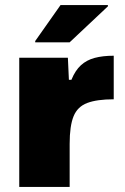

<svg xmlns="http://www.w3.org/2000/svg" viewBox="-20 -738 493 758"><path d="M56 0V-510H248L252 -423H262Q277 -460 299.5 -480.5Q322 -501 354 -509.5Q386 -518 429 -518V-346Q363 -346 324.5 -331.5Q286 -317 270.5 -279Q255 -241 255 -170V0ZM119 -571V-576L219 -718H406V-713L255 -571Z"/></svg>

Font: Saira SemiExpanded ExtraBold
Style: Regular
Weight: 800
Width: 6
Designer: Hector Gatti with collaboration of the Omnibus-Type team
Foundry: Omnibus-Type
Version: Version 1.101